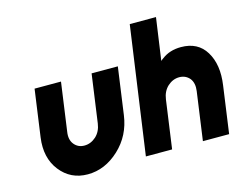

<svg xmlns="http://www.w3.org/2000/svg" viewBox="-98 -853 1281 1018"><g transform="rotate(-15 542.5 -344.0)"><path d="M111 -500 75 -242Q60 -133 116 -61Q173 12 267 12Q362 12 440 -61Q517 -133 532 -242L568 -500H424L387 -235Q381 -192 353 -166Q324 -140 289 -140Q254 -140 233 -166Q212 -192 219 -235L256 -500Z M1045 0 1081 -258Q1089 -314 1082 -359.5Q1075 -405 1053 -441Q1010 -512 917 -512Q855 -512 812 -479Q808 -477 805 -474Q802 -471 798 -468L831 -700H687L588 0H732L769 -265Q775 -308 803 -334Q832 -360 867 -360Q902 -360 924 -334Q944 -308 938 -265L901 0Z"/></g></svg>

Font: Unageo
Style: ExtraBold-Italic
Weight: 800
Designer: Richard Sepsi
Foundry: Richard Sepsi
Version: Version 2.000